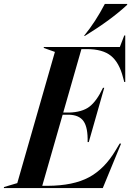

<svg xmlns="http://www.w3.org/2000/svg" viewBox="-74 -949 662 969"><path d="M509.8 -190.9 529.8 -224.1H537.1L444.8 0H-54.2V-4.9L13.2 -24.9L203.1 -687L147 -707V-711.9H530.8L553.2 -770H558.1V-535.2H553.2L546.9 -558.1Q527.8 -633.3 486.1 -667.2Q444.3 -701.2 363.8 -701.2H336.9L245.1 -380.9H274.9Q340.3 -382.8 377 -410.4Q413.6 -438 445.8 -505.9H452.1L374 -231.9H368.2Q370.1 -304.7 348.1 -336.7Q326.2 -368.7 273.9 -370.1H242.2L139.2 -11.2H166Q295.9 -11.7 375.2 -54.4Q454.6 -97.2 509.8 -190.9ZM350.1 -768.1Q407.2 -837.4 455.1 -929.2H567.9V-924.8Q488.8 -850.6 355 -768.1Z"/></svg>

Font: Nyght Serif Medium Italic
Style: Regular
Weight: 500
Italic angle: -16°
Designer: Maksym Kobuzan
Version: Version 0.410;Glyphs 3.1.2 (3151)